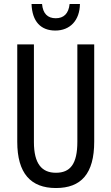

<svg xmlns="http://www.w3.org/2000/svg" viewBox="-20 -1031 562 968"><path d="M383 -1011H331C326 -962 301 -939 261 -939C220 -939 196 -963 192 -1011H139C142 -922 186 -877 259 -877C333 -877 382 -928 383 -1011ZM455 -317V-807H370V-316C370 -204 334 -160 262 -160C191 -160 151 -205 151 -315V-807H67V-316C67 -157 135 -83 262 -83C389 -83 455 -155 455 -317Z"/></svg>

Font: Noto Sans Kannada UI ExtraCondensed
Style: Regular
Weight: 400
Width: 2
Designer: Jelle Bosma - Monotype Design Team
Foundry: Monotype Imaging Inc.
Version: Version 2.005